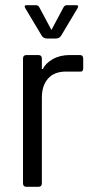

<svg xmlns="http://www.w3.org/2000/svg" viewBox="-20 -723 363 743"><path d="M162 -574Q149 -574 142 -584L78 -691Q71 -703 84 -703H118Q128 -703 132 -695L179 -607L226 -695Q230 -703 240 -703H274Q287 -703 280 -691L216 -584Q209 -574 196 -574ZM128 0H83Q69 0 69 -14V-496Q69 -510 83 -510H128Q142 -510 142 -496V-456H146Q156 -478 184 -494Q212 -510 250 -510H289Q302 -510 302 -496V-459Q302 -452 299 -448.5Q296 -445 289 -446H235Q190 -446 166 -419Q142 -392 142 -345V-14Q142 0 128 0Z"/></svg>

Font: Rajdhani Medium
Style: Regular
Weight: 500
Designer: Satya Rajpurohit, Jyotish Sonowal
Foundry: Indian Type Foundry
Version: Version 1.201 February 1, 2022